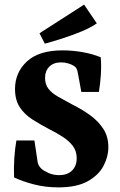

<svg xmlns="http://www.w3.org/2000/svg" viewBox="-20 -801 521 831"><path d="M449 -164Q449 -123 428 -83Q407 -43 359.5 -16.5Q312 10 233 10Q176 10 126.5 -3Q77 -16 41 -33Q39 -73 42 -117Q45 -161 51 -193H129L143 -99Q145 -90 148.5 -84Q152 -78 159 -71Q170 -61 190.5 -52Q211 -43 236 -43Q272 -43 292 -63Q312 -83 312 -116Q312 -147 295.5 -169Q279 -191 252 -208.5Q225 -226 191 -243Q153 -263 119.5 -284.5Q86 -306 65.5 -337Q45 -368 45 -416Q45 -487 96.5 -535Q148 -583 251 -583Q295 -583 339 -575Q383 -567 416 -553Q419 -517 416.5 -477.5Q414 -438 408 -403H332L317 -485Q315 -496 311.5 -503.5Q308 -511 301 -515Q291 -522 275.5 -526.5Q260 -531 244 -531Q212 -531 193.5 -512.5Q175 -494 175 -464Q175 -436 189.5 -417Q204 -398 231.5 -382.5Q259 -367 296 -347Q338 -326 372.5 -300.5Q407 -275 428 -242Q449 -209 449 -164ZM174 -612 151 -657 344 -781 399 -700Q372 -681 333 -665Q294 -649 252.5 -635.5Q211 -622 174 -612Z"/></svg>

Font: Rasa
Style: Regular
Weight: 400
Designer: Anna Giedrys (Yrsa+Rasa design), David Brezina (Yrsa art-direction, Rasa art-direction, design)
Foundry: Rosetta Type Foundry
Version: Version 2.004